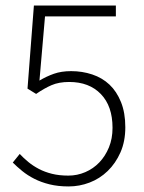

<svg xmlns="http://www.w3.org/2000/svg" viewBox="-20 -659 519 691"><path d="M227 12Q189 12 158.5 4.5Q128 -3 103.5 -15.5Q79 -28 60 -43.5Q41 -59 26 -74L51 -105Q65 -90 82 -76Q99 -62 120 -51Q141 -40 167 -33.5Q193 -27 226 -27Q258 -27 287 -39.5Q316 -52 337.5 -74.5Q359 -97 372 -128.5Q385 -160 385 -199Q385 -277 343 -320.5Q301 -364 229 -364Q192 -364 165.5 -352.5Q139 -341 110 -321L79 -340L102 -639H397V-600H142L122 -369Q147 -384 174 -393.5Q201 -403 236 -403Q276 -403 312 -391Q348 -379 374 -354.5Q400 -330 415.5 -291.5Q431 -253 431 -201Q431 -150 413.5 -110.5Q396 -71 367.5 -43.5Q339 -16 302.5 -2Q266 12 227 12Z"/></svg>

Font: Giro Light
Style: Regular
Weight: 300
Designer: Paul D. Hunt
Foundry: Adobe Systems Incorporated
Version: Version 1.000;PS 1.0;hotconv 1.0.88;makeotf.lib2.5.647800